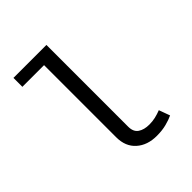

<svg xmlns="http://www.w3.org/2000/svg" viewBox="-206 -869 1011 1011"><g transform="rotate(-45 300.0 -363.0)"><path d="M305.5 -738.5V-130Q305.5 -91 329.8 -74.8Q354 -58.5 392.5 -58.5Q416.5 -58.5 438 -63.5Q459.5 -68.5 481 -77L503.5 -15.5Q482 -5 450.2 3.2Q418.5 11.5 378.5 11.5Q308.5 11.5 265 -27.2Q221.5 -66 221.5 -134.5V-672H60V-738.5Z"/></g></svg>

Font: Fira Code Light
Style: Regular
Weight: 400
Monospace: yes
Version: Version 5.002